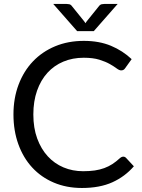

<svg xmlns="http://www.w3.org/2000/svg" viewBox="-20 -928 708 956"><path d="M594 -148C588.3 -148 582.7 -145.5 577 -140.5C564.7 -129.2 552.2 -119.4 539.8 -111.2C527.2 -103.1 513.8 -96.3 499.2 -91C484.8 -85.7 468.9 -81.8 451.8 -79.2C434.6 -76.8 415.3 -75.5 394 -75.5C359 -75.5 326.4 -81.8 296.2 -94.5C266.1 -107.2 239.9 -125.6 217.8 -149.8C195.6 -173.9 178.1 -203.5 165.2 -238.5C152.4 -273.5 146 -313.3 146 -358C146 -402 152.2 -441.5 164.5 -476.5C176.8 -511.5 194.1 -541.2 216.2 -565.5C238.4 -589.8 264.8 -608.4 295.5 -621.2C326.2 -634.1 360 -640.5 397 -640.5C427.7 -640.5 453.5 -637.2 474.5 -630.8C495.5 -624.2 513 -617 527 -609C541 -601 552.3 -593.8 561 -587.2C569.7 -580.8 577 -577.5 583 -577.5C588.3 -577.5 592.6 -578.6 595.8 -580.8C598.9 -582.9 601.5 -585.7 603.5 -589L635.5 -633.5C605.8 -661.5 571.5 -683.7 532.5 -700C493.5 -716.3 448.5 -724.5 397.5 -724.5C345.5 -724.5 298 -715.6 255 -697.8C212 -679.9 175.1 -654.8 144.2 -622.5C113.4 -590.2 89.5 -551.5 72.5 -506.5C55.5 -461.5 47 -412 47 -358C47 -304 55.2 -254.5 71.5 -209.5C87.8 -164.5 110.8 -125.9 140.5 -93.8C170.2 -61.6 206 -36.6 248 -18.8C290 -0.9 336.7 8 388 8C447.3 8 497.9 -1.5 539.8 -20.5C581.6 -39.5 617.2 -66 646.5 -100L608 -141.5C604 -145.8 599.3 -148 594 -148ZM566 -908.5H501C497 -908.5 492.2 -908 486.8 -907C481.2 -906 476.3 -902.5 472 -896.5L411.5 -821.5L405.5 -812.5L399.5 -821.5L338.5 -897C334.5 -902.7 329.8 -906 324.2 -907C318.8 -908 314 -908.5 310 -908.5H245L364 -773H447Z"/></svg>

Font: LatoLatin
Style: Regular
Weight: 400
Designer: Lukasz Dziedzic with Adam Twardoch and Botio Nikoltchev
Foundry: tyPoland Lukasz Dziedzic
Version: Version 2.015; 2015-08-06; http://www.latofonts.com/